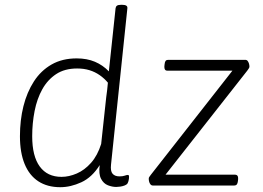

<svg xmlns="http://www.w3.org/2000/svg" viewBox="-20 -772 1094 799"><path d="M231 7Q177 7 139.5 -17.5Q102 -42 82.5 -89.5Q63 -137 63 -205Q63 -272 77.5 -330Q92 -388 121 -433Q150 -478 194.5 -503.5Q239 -529 299 -529Q342 -529 375 -515Q408 -501 433 -475L461 -738Q462 -745 467 -748.5Q472 -752 484 -752H488Q500 -752 505.5 -748.5Q511 -745 510 -737L442 -87Q439 -60 448.5 -49Q458 -38 477 -38Q491 -38 499 -41Q507 -44 512 -44Q515 -44 516 -42Q517 -40 517 -37Q517 -33 516.5 -28Q516 -23 514.5 -18Q513 -13 511 -9Q508 -4 499.5 -0.5Q491 3 481 4.5Q471 6 464 6Q447 6 429 -1Q411 -8 400.5 -28Q390 -48 395 -85Q363 -34 318.5 -13.5Q274 7 231 7ZM236 -36Q267 -36 299.5 -50Q332 -64 359 -94.5Q386 -125 401 -173L422 -367Q424 -383 426 -398Q428 -413 429 -428Q414 -446 394.5 -459.5Q375 -473 352 -480Q329 -487 301 -487Q249 -487 213.5 -463.5Q178 -440 156 -400.5Q134 -361 124 -310Q114 -259 114 -205Q114 -122 145.5 -79Q177 -36 236 -36ZM616 0Q610 0 606 -5Q602 -10 600.5 -16.5Q599 -23 599 -28Q599 -33 601.5 -36Q604 -39 608 -45L970 -507L974 -478H676Q663 -478 664 -496L665 -505Q666 -515 669.5 -519Q673 -523 680 -523H1000Q1007 -523 1010.5 -518.5Q1014 -514 1016 -507.5Q1018 -501 1018 -495Q1018 -491 1015.5 -487.5Q1013 -484 1009 -478L646 -16L643 -45H958Q972 -45 971 -27L970 -18Q969 -9 965.5 -4.5Q962 0 954 0Z"/></svg>

Font: Asap ExtraLight
Style: Italic
Weight: 250
Italic angle: -6°
Version: Version 3.001